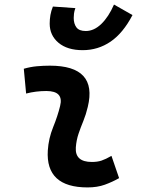

<svg xmlns="http://www.w3.org/2000/svg" viewBox="-20 -817 626 847"><path d="M471.7 -129.4 505.4 -31.2Q475.6 -14.2 442.4 -2.2Q409.2 9.8 366.2 9.8Q180.7 9.8 190.9 -153.3Q194.3 -206.5 214.4 -255.9Q234.4 -305.2 245.1 -349.1Q262.2 -415.5 184.6 -415.5Q138.2 -415.5 95.2 -404.3L85 -513.7Q113.8 -522 142.6 -524.7Q171.4 -527.3 200.2 -527.3Q411.6 -527.3 367.2 -345.2Q359.4 -312 347.7 -283.4Q335.9 -254.9 326.4 -226.8Q316.9 -198.7 314.5 -166.5Q310.1 -102.5 385.3 -102.5Q409.7 -102.5 428 -108.6Q446.3 -114.7 471.7 -129.4ZM344.7 -595.7Q276.9 -595.7 238 -628.4Q199.2 -661.1 199.2 -712.9Q199.2 -731.9 202.4 -750.5Q205.6 -769 213.4 -788.1L312.5 -781.2Q307.6 -767.6 306.4 -756.8Q305.2 -746.1 305.2 -737.8Q305.2 -712.4 317.1 -696.3Q329.1 -680.2 358.4 -680.2Q394.5 -680.2 426.8 -711.2Q459 -742.2 482.9 -796.9L564.5 -750.5Q522.9 -670.9 467.8 -633.3Q412.6 -595.7 344.7 -595.7Z"/></svg>

Font: Cascadia Mono NF SemiBold
Style: Italic
Weight: 600
Italic angle: -10°
Monospace: yes
Designer: Aaron Bell
Foundry: Saja Typeworks
Version: Version 2404.023; ttfautohint (v1.8.4)